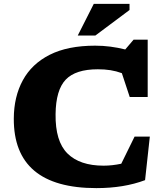

<svg xmlns="http://www.w3.org/2000/svg" viewBox="-20 -955 844 988"><path d="M513 -102.5Q557 -102.5 604 -112.5L672.5 -252H751L726.5 -28Q617.5 13 476 13Q49.5 13 51 -345Q51.5 -457.5 97.5 -542Q143.5 -626.5 236 -673.2Q328.5 -720 469.5 -720Q509.5 -720 548 -715Q586.5 -710 624.5 -700.5L667.5 -751H740V-456H647.5L607 -578.5Q578.5 -589 548.5 -593.8Q518.5 -598.5 483.5 -598.5Q369 -598.5 318.2 -545.2Q267.5 -492 266 -368Q264 -228 327.2 -165.2Q390.5 -102.5 513 -102.5ZM380 -772 462.5 -935H646.5V-903.5L470.5 -772Z"/></svg>

Font: Newsreader 6pt
Style: Bold
Weight: 700
Designer: Hugues Gentile
Foundry: Production Type
Version: Version 1.003; ttfautohint (v1.8.3)